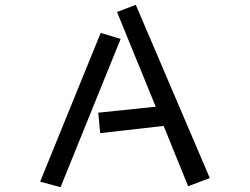

<svg xmlns="http://www.w3.org/2000/svg" viewBox="-20 -752 1040 799"><path d="M661 -228 397 -198 389 -283 628 -308 467 -702 545 -732 853 -11 763 23ZM399 -615 482 -590 232 27 147 4Z"/></svg>

Font: Stick
Style: Regular
Weight: 400
Designer: Fontworks Inc.
Foundry: Fontworks Inc.
Version: Version 1.100